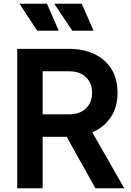

<svg xmlns="http://www.w3.org/2000/svg" viewBox="-20 -1006 701 1026"><path d="M72 0H208V-275H336L490 0H644L473 -299Q535 -325 571.5 -379Q608 -433 608 -510Q608 -586 575 -638Q542 -690 483.5 -717.5Q425 -745 349 -745H72ZM208 -395V-625H351Q406 -625 439 -594Q472 -563 472 -510Q472 -458 439 -426.5Q406 -395 351 -395ZM366 -842H480L417 -986H270ZM179 -842H294L231 -986H84Z"/></svg>

Font: Plus Jakarta Sans
Style: Bold
Weight: 700
Designer: Gumpita Rahayu
Foundry: Tokotype
Version: Version 2.004; ttfautohint (v1.8.3)